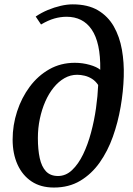

<svg xmlns="http://www.w3.org/2000/svg" viewBox="-20 -851 612 882"><path d="M227.5 10.5Q167 10.5 125 -17.5Q83 -45.5 60.5 -95.2Q38 -145 38 -210Q38 -276 58.5 -339Q79 -402 116.5 -452.5Q154 -503 206.5 -532.8Q259 -562.5 323.5 -562.5Q359 -562.5 391.8 -553.2Q424.5 -544 440.5 -530.5Q441.5 -593.5 431.5 -639.5Q421.5 -685.5 401.2 -715.2Q381 -745 352 -759.5Q323 -774 286 -774Q258 -774 229.8 -766Q201.5 -758 168.5 -738.5L144 -775Q170.5 -793 200 -805.2Q229.5 -817.5 258.8 -824.2Q288 -831 314 -831Q383.5 -831 429.8 -803.8Q476 -776.5 502.8 -729.5Q529.5 -682.5 540 -623Q550.5 -563.5 548.5 -499Q546.5 -431.5 534.2 -360.2Q522 -289 498.5 -223Q475 -157 437.8 -104.2Q400.5 -51.5 348.5 -20.5Q296.5 10.5 227.5 10.5ZM246.5 -42.5Q282.5 -42.5 311.2 -69.8Q340 -97 361.8 -142Q383.5 -187 398.2 -242Q413 -297 421 -354Q429 -411 431 -460.5Q419 -478.5 402.8 -488.8Q386.5 -499 368.8 -503.2Q351 -507.5 334.5 -507.5Q303.5 -507.5 276.2 -492Q249 -476.5 226.5 -448.8Q204 -421 188 -384.5Q172 -348 163 -305.2Q154 -262.5 154 -217Q154 -164 162.5 -124.8Q171 -85.5 191.2 -64Q211.5 -42.5 246.5 -42.5Z"/></svg>

Font: Merriweather 24pt Medium
Style: Italic
Weight: 500
Italic angle: -7.8°
Version: Version 2.101